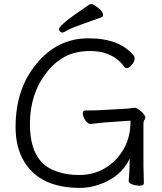

<svg xmlns="http://www.w3.org/2000/svg" viewBox="-20 -900 792 937"><path d="M371 17Q174 17 97 -113Q56 -182 56 -280Q56 -465 156 -586Q258 -713 411.5 -713Q565 -713 633 -628Q637 -624 637 -612.5Q637 -601 624 -584.5Q611 -568 600.5 -568Q590 -568 586 -574Q572 -596 544 -616Q494 -651 421 -651Q348 -651 297 -623.5Q246 -596 208 -547Q126 -443 126 -295Q126 -118 240 -70Q295 -46 365.5 -46Q436 -46 492 -79Q548 -112 582.5 -171Q617 -230 617 -308Q617 -311 613 -311L499 -303Q478 -302 424 -295H422Q408 -295 396 -313.5Q384 -332 384 -346.5Q384 -361 396 -361H410Q454 -361 480 -363L604 -370Q612 -371 621 -372.5Q630 -374 638 -374Q646 -374 658 -365Q689 -342 689 -326Q689 -319 684.5 -314Q680 -309 680 -298V-97Q680 -89 680.5 -71Q681 -53 681.5 -35Q682 -17 682 -7Q682 6 662 6Q642 6 625 -0.5Q608 -7 608 -16V-17Q613 -70 613 -126Q570 -35 463 1Q416 17 371 17ZM268 -758Q268 -779 418 -879Q420 -880 427 -880Q434 -880 448 -870Q483 -846 483 -826Q483 -819 476 -816Q427 -798 378.5 -781Q330 -764 310 -752.5Q290 -741 284 -741Q278 -741 273 -746Q268 -751 268 -758Z"/></svg>

Font: LXGW WenKai TC
Style: Regular
Weight: 400
Designer: LXGW / Fontworks Inc.
Foundry: LXGW / Fontworks Inc.
Version: Version 1.330